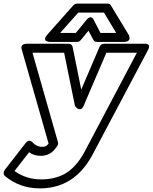

<svg xmlns="http://www.w3.org/2000/svg" viewBox="-149 -814 845 1063"><path d="M-123 127 -7.8 -21Q12.2 -45.4 30.8 -25.9Q54.2 -1 83 -1Q97.2 -1 104.5 -4.6Q111.8 -8.3 118.2 -17.1L120.1 -19L-27.8 -537.1Q-28.3 -538.6 -29.1 -540.8Q-29.8 -543 -30.3 -549.1Q-30.8 -555.2 -28.6 -559.8Q-26.4 -564.5 -19.3 -568.1Q-12.2 -571.8 0 -571.8H231Q239.3 -571.8 245.4 -566.9Q251.5 -562 252.9 -555.2L300.8 -317.9L401.9 -554.2Q409.7 -571.8 428.2 -571.8H651.9Q651.9 -571.3 655.8 -571.8Q659.7 -572.3 664.3 -570.6Q668.9 -568.8 672.9 -565.9Q676.8 -563 676.5 -555.7Q676.3 -548.3 670.9 -538.1L360.8 46.9Q261.2 229 71.8 229Q-39.6 229 -122.1 160.2Q-128.4 154.3 -128.7 144.8Q-128.9 135.3 -123 127ZM-68.8 132.8Q-3.9 179.2 79.1 179.2Q160.6 179.2 217.5 143.6Q274.4 107.9 317.9 28.8L608.9 -522H439.9L314 -228Q306.2 -209.5 294.2 -209.2Q282.2 -209 274.4 -217.8L266.1 -227.1L206.1 -522H30.8L171.9 -26.9Q175.3 -15.1 167 -3.9L157.2 8.8Q127.4 48.8 76.2 48.8Q39.1 48.8 12.2 28.8ZM112.8 -622.1 256.8 -784.2Q266.6 -793.9 277.8 -793.9H445.8Q459 -793.9 464.8 -784.2L563 -622.1Q564 -620.6 565.2 -617.9Q566.4 -615.2 567.6 -608.2Q568.8 -601.1 567.4 -595.9Q565.9 -590.8 558.3 -586.4Q550.8 -582 537.1 -582H387.2Q373.5 -582 368.2 -592.8L340.8 -644L298.8 -592.8Q289.6 -582 276.9 -582H127Q125 -582 121.8 -582.3Q118.7 -582.5 112.1 -585Q105.5 -587.4 102.3 -591.1Q99.1 -594.7 101.1 -603Q103 -611.3 112.8 -622.1ZM184.1 -631.8H271L329.1 -703.1Q336.9 -712.9 344 -716.3Q351.1 -719.7 355.7 -718Q360.4 -716.3 363.8 -713.1Q367.2 -710 368.7 -706.5L370.1 -703.1L407.2 -631.8H494.1L426.8 -744.1H284.2Z"/></svg>

Font: Trueno Black Outline
Style: Italic
Weight: 900
Width: 6
Designer: Julieta Ulanovsky
Foundry: Julieta Ulanovsky
Version: Version 3.001b | FøM Fix